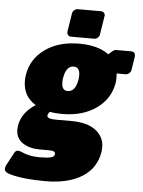

<svg xmlns="http://www.w3.org/2000/svg" viewBox="-103 -748 764 1029"><g transform="rotate(5 279.0 -233.5)"><path d="M228.3 -575 244.2 -675Q245.8 -685 254.6 -692.5Q263.3 -700 273.3 -700H398.3Q407.5 -700 413.8 -693.8Q420 -687.5 420 -678.3Q420 -677.5 420 -676.7L419.2 -675L403.3 -575Q401.7 -565 393.3 -557.5Q385 -550 375 -550H250Q240.8 -550 234.6 -556.2Q228.3 -562.5 228.3 -571.7ZM-41.7 186.7Q-41.7 181.7 -40 175.8Q-38.3 170 -36.7 166.7L-34.2 162.5L-0.8 100Q6.7 83.3 20 83.3Q29.2 83.3 43.8 90Q58.3 96.7 71.7 100Q100.8 108.3 140.8 108.3Q182.5 108.3 200.8 102.9Q219.2 97.5 219.2 83.3Q219.2 66.7 189.2 66.7H135Q80.8 66.7 43.8 42.5Q6.7 18.3 6.7 -30Q6.7 -36.7 8.3 -50Q20 -121.7 93.3 -168.3Q24.2 -210 24.2 -293.3Q24.2 -308.3 26.7 -325Q40.8 -411.7 113.8 -464.2Q186.7 -516.7 298.3 -516.7Q399.2 -516.7 456.7 -473.3L477.5 -491.7Q487.5 -500 495.8 -500H579.2Q588.3 -500 594.2 -494.2Q600 -488.3 600 -479.2V-475L588.3 -400Q586.7 -390 577.9 -382.5Q569.2 -375 559.2 -375H510.8Q511.7 -367.5 511.7 -353.3Q511.7 -335 510 -325Q495.8 -238.3 422.5 -185.8Q349.2 -133.3 237.5 -133.3Q200 -133.3 171.7 -139.2Q160.8 -126.7 160.8 -117.5Q160.8 -100 207.5 -100H290.8Q376.7 -100 422.5 -65Q468.3 -30 468.3 26.7Q468.3 35 466.7 50Q452.5 139.2 377.9 186.2Q303.3 233.3 180 233.3Q58.3 233.3 -12.5 212.5Q-41.7 204.2 -41.7 186.7ZM225 -301.7Q225 -258.3 257.5 -258.3Q299.2 -258.3 310 -325Q311.7 -332.5 311.7 -347.5Q311.7 -391.7 278.3 -391.7Q237.5 -391.7 226.7 -325Q225 -316.7 225 -301.7Z"/></g></svg>

Font: BoonTook Mon
Style: Italic
Weight: 400
Italic angle: -9°
Designer: Sungsit Sawaiwan
Foundry: FontUni
Version: Version 3.0